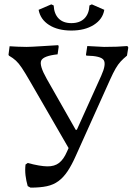

<svg xmlns="http://www.w3.org/2000/svg" viewBox="-20 -852 618 880"><path d="M309 -148 116 -482Q94 -520 80 -541Q66 -562 53 -574Q40 -586 21 -597L19 -601L24 -640Q38 -639 61 -638Q84 -637 102 -637Q114 -637 130 -638Q146 -639 173.5 -640.5Q201 -642 247 -645L249 -638L244 -603Q179 -596 169 -574.5Q159 -553 194 -491L327 -257H358ZM107 1Q100 -23 97 -48Q94 -73 97 -98L107 -105Q163 -90 196.5 -89.5Q230 -89 251 -105.5Q272 -122 287 -157L444 -505Q468 -558 455 -577Q442 -596 376 -597L374 -601L380 -641L457 -637Q492 -637 515.5 -638Q539 -639 564 -641L568 -634L562 -597Q545 -583 533 -570Q521 -557 510 -538Q499 -519 485 -488L328 -139Q309 -96 290 -67.5Q271 -39 248 -22Q225 -5 194.5 1.5Q164 8 120 8ZM307 -712Q245 -712 205 -737.5Q165 -763 157 -807L215 -832L226 -827Q228 -788 249 -767Q270 -746 307 -746Q345 -746 366.5 -767Q388 -788 390 -827L401 -832L458 -807Q451 -764 410 -738Q369 -712 307 -712Z"/></svg>

Font: Alegreya
Style: Regular
Weight: 400
Designer: Juan Pablo del Peral
Foundry: Huerta Tipografica
Version: Version 2.009